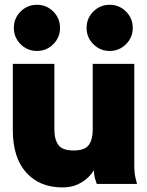

<svg xmlns="http://www.w3.org/2000/svg" viewBox="-20 -778 622 812"><path d="M210 -507.8V-228.5Q210 -188.5 226.8 -165Q243.7 -141.6 291 -141.6Q338.9 -141.6 355.5 -165Q372.1 -188.5 372.1 -228.5V-507.8H547.9V-82Q547.9 -44.9 553.7 -22.5Q559.6 0 559.6 0H389.2Q389.2 0 383.3 -18.3Q377.4 -36.6 377.4 -58.6Q369.1 -43.9 351.6 -26.9Q334 -9.8 307.4 2.4Q280.8 14.6 244.1 14.6Q147.5 14.6 90.8 -48.3Q34.2 -111.3 34.2 -228.5V-507.8ZM346.2 -660.2Q346.2 -700.7 374.8 -729.2Q403.3 -757.8 443.8 -757.8Q484.4 -757.8 512.9 -729.2Q541.5 -700.7 541.5 -660.2Q541.5 -619.6 512.9 -591.1Q484.4 -562.5 443.8 -562.5Q403.3 -562.5 374.8 -591.1Q346.2 -619.6 346.2 -660.2ZM38.6 -660.2Q38.6 -700.7 67.1 -729.2Q95.7 -757.8 136.2 -757.8Q176.8 -757.8 205.3 -729.2Q233.9 -700.7 233.9 -660.2Q233.9 -619.6 205.3 -591.1Q176.8 -562.5 136.2 -562.5Q95.7 -562.5 67.1 -591.1Q38.6 -619.6 38.6 -660.2Z"/></svg>

Font: Giphurs Black
Style: Regular
Weight: 900
Version: Version 0.920; ttfautohint (v1.8.4.7-5d5b)